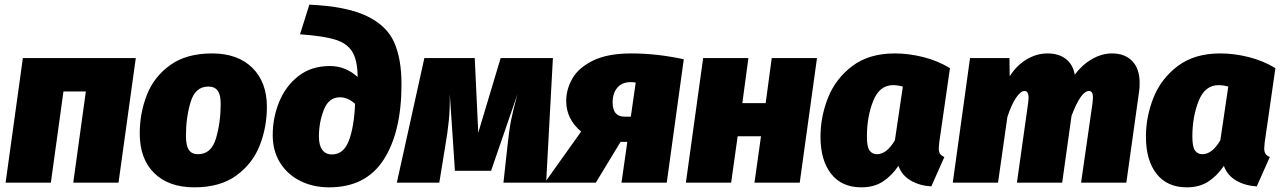

<svg xmlns="http://www.w3.org/2000/svg" viewBox="-20 -783 5495 823"><path d="M294 0 348 -391H252L198 0H4L78 -534H562L488 0Z M579 -211Q579 -298 609.5 -376Q640 -454 709.5 -504Q779 -554 889 -554Q999 -554 1061.5 -492.5Q1124 -431 1124 -325Q1124 -238 1093.5 -160Q1063 -82 993.5 -31Q924 20 813 20Q703 20 641 -41Q579 -102 579 -211ZM926 -338Q926 -377 913 -394.5Q900 -412 873 -412Q817 -412 797 -345.5Q777 -279 777 -201Q777 -159 789.5 -140.5Q802 -122 829 -122Q886 -122 906 -190.5Q926 -259 926 -338Z M1149 -204Q1149 -279 1177 -347Q1205 -415 1260 -457.5Q1315 -500 1394 -500Q1461 -500 1513 -453V-456Q1512 -526 1489.5 -562Q1467 -598 1416 -613.5Q1365 -629 1266 -636L1306 -763Q1463 -756 1549.5 -715.5Q1636 -675 1668.5 -604Q1701 -533 1701 -422Q1701 -217 1624.5 -98.5Q1548 20 1391 20Q1322 20 1267 -7.5Q1212 -35 1180.5 -85.5Q1149 -136 1149 -204ZM1502 -338Q1471 -366 1437 -366Q1389 -366 1368 -312Q1347 -258 1347 -198Q1347 -160 1361.5 -140.5Q1376 -121 1403 -121Q1453 -121 1475.5 -180.5Q1498 -240 1502 -338Z M2321 0H2138L2155 -155Q2162 -223 2170.5 -266.5Q2179 -310 2198 -379L2085 -51H1930L1908 -381Q1909 -318 1904 -267.5Q1899 -217 1888 -153L1863 0H1681L1799 -534H2015L2030 -214L2126 -534H2350Z M2911 -529 2838 0H2644L2669 -175H2640L2534 0H2315L2471 -219Q2407 -273 2407 -350Q2407 -400 2433.5 -446.5Q2460 -493 2522.5 -523.5Q2585 -554 2686 -554Q2795 -554 2911 -529ZM2606 -344Q2606 -283 2657 -283H2684L2705 -429Q2693 -431 2684 -431Q2646 -431 2626 -407Q2606 -383 2606 -344Z M3214 0 3242 -199H3142L3114 0H2920L2994 -534H3188L3162 -341H3262L3288 -534H3482L3408 0Z M4052 -491 4006 -172Q4004 -152 4004 -147Q4004 -133 4009 -124.5Q4014 -116 4028 -110L3972 16Q3922 13 3884 -9Q3846 -31 3831 -72Q3802 -29 3764 -4.5Q3726 20 3672 20Q3588 20 3542.5 -38Q3497 -96 3497 -197Q3497 -283 3529.5 -364.5Q3562 -446 3633.5 -500Q3705 -554 3816 -554Q3875 -554 3937 -538.5Q3999 -523 4052 -491ZM3696 -198Q3696 -153 3707.5 -137.5Q3719 -122 3739 -122Q3781 -122 3816 -182L3850 -412Q3828 -418 3808 -418Q3750 -418 3723 -350.5Q3696 -283 3696 -198Z M4865 -428Q4865 -405 4863 -393L4808 0H4614L4663 -341L4665 -365Q4665 -393 4648 -393Q4613 -393 4573 -286L4533 0H4339L4387 -341Q4389 -359 4389 -364Q4389 -393 4371 -393Q4355 -393 4335 -363.5Q4315 -334 4298 -281L4258 0H4064L4138 -534H4307L4308 -456Q4337 -502 4380 -528Q4423 -554 4470 -554Q4518 -554 4548.5 -530.5Q4579 -507 4587 -463Q4618 -505 4660.5 -529.5Q4703 -554 4746 -554Q4802 -554 4833.5 -521Q4865 -488 4865 -428Z M5447 -491 5401 -172Q5399 -152 5399 -147Q5399 -133 5404 -124.5Q5409 -116 5423 -110L5367 16Q5317 13 5279 -9Q5241 -31 5226 -72Q5197 -29 5159 -4.5Q5121 20 5067 20Q4983 20 4937.5 -38Q4892 -96 4892 -197Q4892 -283 4924.5 -364.5Q4957 -446 5028.5 -500Q5100 -554 5211 -554Q5270 -554 5332 -538.5Q5394 -523 5447 -491ZM5091 -198Q5091 -153 5102.5 -137.5Q5114 -122 5134 -122Q5176 -122 5211 -182L5245 -412Q5223 -418 5203 -418Q5145 -418 5118 -350.5Q5091 -283 5091 -198Z"/></svg>

Font: Fira Sans Black
Style: Italic
Weight: 900
Italic angle: -8°
Designer: Carrois Corporate & Edenspiekermann AG
Foundry: Carrois Corporate GbR & Edenspiekermann AG
Version: Version 4.203